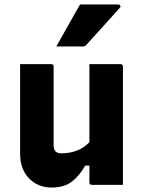

<svg xmlns="http://www.w3.org/2000/svg" viewBox="-20 -827 640 859"><path d="M209 -540Q220 -540 220 -529V-177Q220 -141 254 -141Q292 -141 323.5 -153Q355 -165 380 -191V-540H519Q530 -540 530 -529V0H391Q380 0 380 -11V-86H361Q335 -40 301 -14Q267 12 211 12Q150 12 110 -29Q70 -70 70 -140V-540ZM338 -807H509Q515 -807 518 -802Q521 -797 516 -792Q478 -749 444.5 -712.5Q411 -676 367 -627Q361 -619 350 -619H232Q258 -666 284.5 -712.5Q311 -759 338 -807Z"/></svg>

Font: Recursive Mn Lnr St XBd
Style: Regular
Weight: 800
Monospace: yes
Version: Version 1.079;hotconv 1.0.112;makeotfexe 2.5.65598; ttfautoh